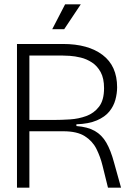

<svg xmlns="http://www.w3.org/2000/svg" viewBox="-20 -862 607 882"><path d="M58 0V-660H269Q385 -660 451.5 -609.5Q518 -559 518 -461Q518 -433 510 -403.5Q502 -374 482 -349.5Q462 -325 425 -309Q388 -293 331 -291V-283Q383 -279 415.5 -260.5Q448 -242 468.5 -206.5Q489 -171 504 -115L536 0H476L451 -101Q441 -142 423 -178Q405 -214 369.5 -236.5Q334 -259 271 -259H115V0ZM115 -311H228Q262 -311 301.5 -313.5Q341 -316 376.5 -329Q412 -342 435 -372Q458 -402 458 -457Q458 -502 442.5 -530.5Q427 -559 402.5 -575Q378 -591 351 -597.5Q324 -604 300.5 -605.5Q277 -607 263 -607H115ZM275 -728H220L279 -842H351Z"/></svg>

Font: Bricolage Grotesque 48pt ExtraLight
Style: Regular
Weight: 200
Designer: Mathieu Triay
Foundry: Atelier Triay
Version: Version 1.000; ttfautohint (v1.8.4.7-5d5b);gftools[0.9.32]